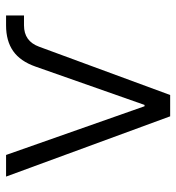

<svg xmlns="http://www.w3.org/2000/svg" viewBox="6 -587 581 633"><g transform="rotate(-90 296.5 -270.5)"><path d="M229.5 0 30.8 -541H102.1L262.7 -84.5H267.1L393.6 -444.3Q411.1 -494.1 444.6 -517.6Q478 -541 529.3 -541H562V-481.9H529.3Q477.1 -481.9 459 -432.1L299.8 0Z"/></g></svg>

Font: Inter 17pt Light
Style: Regular
Weight: 300
Version: Version 4.001;git-66647c0bb